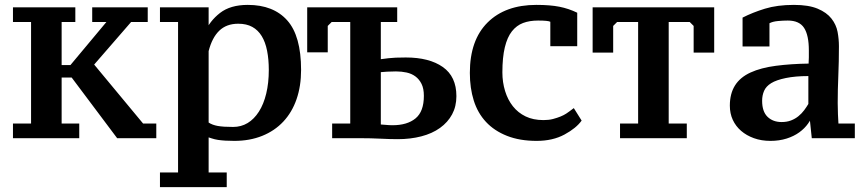

<svg xmlns="http://www.w3.org/2000/svg" viewBox="-20 -560 3540 785"><path d="M357 -530H584V-470H516L365 -296L565 -55H619V5H459L273 -243H232V-55H304V5H33V-55H107V-470H33V-530H288V-470H232V-294H268L415 -470H357Z M907 205H634V145H708V-470H634V-530H833V-425H816Q837 -474 879.5 -507Q922 -540 993 -540Q1098 -540 1154.5 -476.5Q1211 -413 1211 -274Q1211 -208 1192.5 -154.5Q1174 -101 1138.5 -63Q1103 -25 1052 -4.5Q1001 16 938 16Q918 16 901.5 15Q885 14 871.5 12Q858 10 844.5 5.5Q831 1 833 2V145H907ZM954 -463Q906 -463 876.5 -434.5Q847 -406 833 -351V-59Q848 -49 870.5 -45Q893 -41 933 -41Q966 -41 992.5 -57Q1019 -73 1038.5 -103.5Q1058 -134 1068.5 -177.5Q1079 -221 1079 -274Q1079 -317 1072 -352.5Q1065 -388 1050 -412.5Q1035 -437 1011.5 -450Q988 -463 954 -463Z M1537 -51Q1542 -51 1556.5 -49.5Q1571 -48 1585 -48Q1645 -48 1679 -76Q1713 -104 1713 -168Q1713 -198 1703.5 -217Q1694 -236 1678.5 -247.5Q1663 -259 1642.5 -263.5Q1622 -268 1599 -268Q1580 -268 1563 -267Q1546 -266 1537 -265ZM1604 -530V-470H1537V-318Q1544 -319 1568.5 -322Q1593 -325 1639 -325Q1735 -325 1790.5 -286Q1846 -247 1846 -167Q1846 -125 1828.5 -92.5Q1811 -60 1779 -37Q1747 -14 1702.5 -2.5Q1658 9 1606 9Q1575 9 1536 7Q1497 5 1454 5H1338V-55H1412V-470H1336L1320 -454V-346H1236V-530Z M2358 -67Q2336 -36 2288 -10Q2240 16 2174 16Q2105 16 2053 -4.5Q2001 -25 1967 -61.5Q1933 -98 1917 -149Q1901 -200 1901 -262Q1901 -396 1973.5 -468Q2046 -540 2173 -540Q2229 -540 2267 -532.5Q2305 -525 2340 -508V-371H2230V-471Q2221 -476 2180 -476Q2145 -476 2118.5 -466Q2092 -456 2073 -432Q2054 -408 2044 -366.5Q2034 -325 2034 -264Q2034 -224 2045 -188Q2056 -152 2077 -125.5Q2098 -99 2129 -84Q2160 -69 2202 -69Q2224 -69 2241 -73.5Q2258 -78 2271.5 -83.5Q2285 -89 2295 -95.5Q2305 -102 2326 -118Z M2788 5H2515V-55H2589V-470H2503L2487 -454V-345H2403V-530H2900V-345H2816V-454L2800 -470H2714V-55H2788Z M3405 -139Q3405 -116 3406 -92.5Q3407 -69 3408 -55H3475V5H3299L3289 -90H3302Q3298 -75 3284 -55Q3270 -35 3248 -19Q3226 -3 3196 6.5Q3166 16 3130 16Q3093 16 3062.5 5Q3032 -6 3010 -25Q2988 -44 2976 -70Q2964 -96 2964 -128Q2964 -177 2985 -210.5Q3006 -244 3048.5 -263.5Q3091 -283 3152.5 -291Q3214 -299 3286 -300Q3287 -311 3287 -325.5Q3287 -340 3287 -354Q3287 -416 3267.5 -446Q3248 -476 3201 -476Q3182 -476 3160.5 -474Q3139 -472 3126 -465V-370H3016V-488Q3057 -509 3107.5 -524.5Q3158 -540 3226 -540Q3286 -540 3323 -524.5Q3360 -509 3379.5 -484Q3399 -459 3404.5 -429.5Q3410 -400 3410 -371Q3410 -308 3407.5 -250.5Q3405 -193 3405 -139ZM3176 -61Q3197 -61 3214 -67.5Q3231 -74 3244.5 -85Q3258 -96 3268 -109.5Q3278 -123 3285 -135V-249Q3232 -249 3193 -241Q3154 -233 3133 -220Q3112 -207 3104 -188.5Q3096 -170 3096 -148Q3096 -104 3118 -82.5Q3140 -61 3176 -61Z"/></svg>

Font: PT Serif Caption
Style: Semibold
Weight: 600
Designer: A.Korolkova, O.Umpeleva, V.Yefimov
Foundry: ParaType Ltd
Version: Version 1.00;May 2, 2020;FontCreator 12.0.0.2544 64-bit